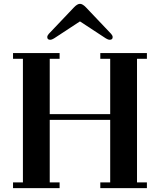

<svg xmlns="http://www.w3.org/2000/svg" viewBox="-20 -966 820 986"><path d="M222.7 -775.4Q222.7 -783.2 230.5 -792L359.4 -927.7Q377 -946.3 390.6 -946.3Q404.3 -946.3 421.9 -927.7L550.8 -792Q558.6 -783.2 558.6 -775.4Q558.6 -761.7 543 -761.7Q533.2 -761.7 513.7 -775.4L391.6 -855.5H389.6L267.6 -775.4Q248 -761.7 238.3 -761.7Q222.7 -761.7 222.7 -775.4ZM46.9 0V-29.3H97.7V-664.1H46.9V-693.4H286.1V-664.1H235.4V-379.9H545.9V-664.1H495.1V-693.4H734.4V-664.1H683.6V-29.3H734.4V0H495.1V-29.3H545.9V-350.6H235.4V-29.3H286.1V0Z"/></svg>

Font: Monomakh Unicode TT
Style: Medium
Weight: 500
Designer: Alexey Kryukov, Aleksandr Andreev
Version: Version 1.1